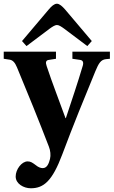

<svg xmlns="http://www.w3.org/2000/svg" viewBox="-32 -767 609 1029"><path d="M86 -547 110 -520 235 -614C249 -624 263 -633 273 -633C284 -633 297 -624 311 -614L436 -520L460 -547L317 -716C302 -733 287 -747 273 -747C259 -747 244 -734 229 -716ZM-12 -452 21 -447C36 -444 48 -433 59 -406C117 -267 177 -119 230 19C238 39 241 65 236 85C230 108 221 134 197 134C186 134 173 129 161 119C142 105 133 98 116 98C84 98 52 141 52 179C52 218 95 242 133 242C202 242 248 204 302 60C360 -95 420 -242 479 -385C497 -428 508 -447 536 -450L557 -452V-490H356V-452L397 -446C411 -444 417 -435 412 -416C384 -321 352 -228 321 -134H319C286 -226 249 -319 218 -413C211 -433 214 -444 230 -446L268 -452V-490H-12Z"/></svg>

Font: Heuristica
Style: Bold
Weight: 700
Version: Version 1.0.1